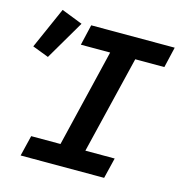

<svg xmlns="http://www.w3.org/2000/svg" viewBox="-176 -826 874 924"><g transform="rotate(15 261.5 -364.5)"><path d="M9 0 34 -103H180L297 -590H151L175 -693H591L567 -590H422L304 -103H450L425 0ZM13 -492 -68 -523 23 -729 128 -688Z"/></g></svg>

Font: Ubuntu Sans Mono SemiBold
Style: Italic
Weight: 600
Italic angle: -13.5°
Monospace: yes
Designer: Dalton Maag Ltd
Foundry: Dalton Maag Ltd
Version: Version 1.006